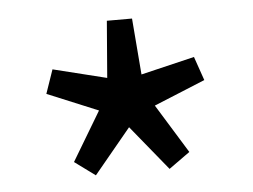

<svg xmlns="http://www.w3.org/2000/svg" viewBox="-35 -837 537 408"><g transform="rotate(-5 233.5 -633.5)"><path d="M154.3 -470.7 110.4 -502.9 172.9 -607.4 64.5 -652.3 82 -703.1 196.3 -674.8 206.1 -795.9H259.8L269.5 -675.8L383.8 -703.1L401.4 -652.3L292 -607.4L356.4 -502.9L311.5 -470.7L233.4 -566.4Z"/></g></svg>

Font: Taipei Sans TC Beta
Style: Regular
Weight: 400
Designer: JT Foundry
Foundry: JT Foundry
Version: Version 1.000